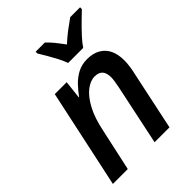

<svg xmlns="http://www.w3.org/2000/svg" viewBox="-217 -880 993 993"><g transform="rotate(-45 279.5 -383.0)"><path d="M20 0 136 -541H223L212 -441H214Q234 -469 258 -494Q282 -519 312.5 -535Q343 -551 382 -551Q425 -551 454.5 -534Q484 -517 499 -486Q514 -455 514 -410Q514 -389 510.5 -365Q507 -341 502 -321L434 0H325L395 -332Q399 -353 401.5 -368.5Q404 -384 404 -397Q404 -428 390 -444Q376 -460 346 -460Q315 -460 282.5 -435Q250 -410 222.5 -359Q195 -308 179 -229L129 0ZM299 -606Q290 -631 276 -657.5Q262 -684 247.5 -709Q233 -734 221 -753V-766H288Q299 -756 312 -741.5Q325 -727 337.5 -710.5Q350 -694 362 -678Q390 -704 419 -726Q448 -748 474 -766H546V-753Q529 -737 502 -710.5Q475 -684 449.5 -656.5Q424 -629 409 -606Z"/></g></svg>

Font: Noto Sans Display Medium
Style: Italic
Weight: 500
Italic angle: -12°
Designer: Monotype Design Team
Foundry: Monotype Imaging Inc.
Version: Version 2.003